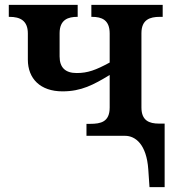

<svg xmlns="http://www.w3.org/2000/svg" viewBox="-20 -556 705 786"><path d="M587 137 592 210H654V-50H631C591 -50 559 -62 559 -116V-420C559 -476 594 -487 634 -487H646V-536H354V-487H357C396 -487 429 -475 429 -419V-300C372 -269 339 -257 294 -257C248 -257 224 -279 224 -325V-420C224 -477 261 -487 296 -487H298V-536H16V-487H19C62 -487 94 -472 94 -419V-312C94 -234 145 -182 236 -182C313 -182 363 -209 429 -249V-116C429 -57 393 -49 349 -49H334V0H492C535 0 580 36 587 137Z"/></svg>

Font: Noto Serif SemiBold
Style: Regular
Weight: 600
Designer: Monotype Design Team
Foundry: Monotype Imaging Inc.
Version: Version 2.013